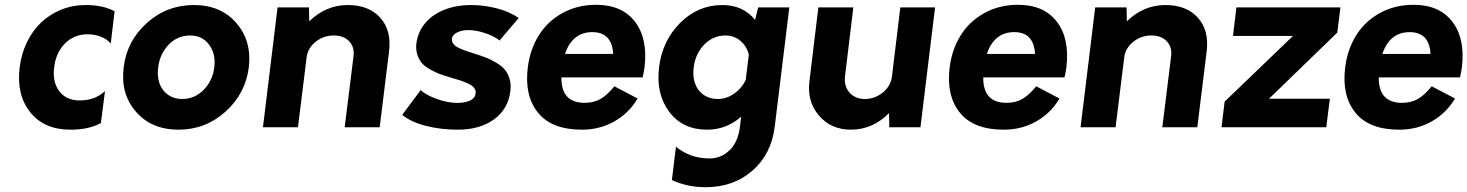

<svg xmlns="http://www.w3.org/2000/svg" viewBox="-20 -531 6122 801"><path d="M274 10Q164 10 106 -63Q48 -136 62 -250Q69 -306 92 -354Q115 -402 151 -436.5Q187 -471 235 -490.5Q283 -510 338 -510Q410 -510 458 -484L442 -349Q428 -367 402 -377.5Q376 -388 346 -388Q289 -388 251 -349.5Q213 -311 206 -250Q198 -190 227 -151Q256 -112 312 -112Q377 -112 418 -151L401 -18Q352 10 274 10Z M725 10Q612 10 547 -65Q482 -140 496 -250Q509 -360 592.5 -435Q676 -510 789 -510Q901 -510 966 -435Q1031 -360 1018 -250Q1004 -140 920.5 -65Q837 10 725 10ZM740 -118Q792 -118 829.5 -156Q867 -194 874 -250Q881 -306 852.5 -344.5Q824 -383 773 -383Q721 -383 684 -345Q647 -307 640 -250Q635 -213 645.5 -183Q656 -153 681 -135.5Q706 -118 740 -118Z M1431 -510Q1519 -510 1566.5 -457Q1614 -404 1603 -316L1564 0H1418L1455 -298Q1459 -336 1436 -359.5Q1413 -383 1372 -383Q1329 -383 1296 -356Q1263 -329 1259 -290L1223 0H1077L1138 -500H1269L1270 -442Q1340 -510 1431 -510Z M1890 10Q1819 10 1756.5 -6Q1694 -22 1658 -52L1735 -155Q1757 -135 1798.5 -119.5Q1840 -104 1878 -102Q1913 -100 1937.5 -110Q1962 -120 1964 -141Q1966 -151 1961 -159.5Q1956 -168 1948.5 -173.5Q1941 -179 1926 -185.5Q1911 -192 1900 -195.5Q1889 -199 1868 -205Q1839 -214 1822 -219.5Q1805 -225 1780.5 -238Q1756 -251 1743 -264.5Q1730 -278 1722 -300Q1714 -322 1717 -349Q1723 -397 1753 -433.5Q1783 -470 1833 -490Q1883 -510 1946 -510Q1998 -510 2051.5 -496.5Q2105 -483 2144 -456L2064 -362Q2046 -377 2014.5 -389Q1983 -401 1955 -404Q1933 -407 1914 -404Q1895 -401 1881 -392Q1867 -383 1865 -369Q1865 -363 1866 -358.5Q1867 -354 1870.5 -349.5Q1874 -345 1877.5 -341.5Q1881 -338 1888.5 -334Q1896 -330 1901.5 -327.5Q1907 -325 1916.5 -321.5Q1926 -318 1932.5 -316Q1939 -314 1951 -310Q1963 -306 1969 -304Q1995 -296 2013 -288.5Q2031 -281 2052.5 -268Q2074 -255 2086.5 -240Q2099 -225 2106 -201.5Q2113 -178 2109 -150Q2100 -76 2041 -33Q1982 10 1890 10Z M2669 -251Q2666 -230 2661 -208H2322Q2321 -102 2419 -102Q2456 -102 2484 -117.5Q2512 -133 2543 -171L2640 -120Q2604 -59 2543 -24.5Q2482 10 2408 10Q2281 10 2224 -61.5Q2167 -133 2182 -250Q2191 -324 2227.5 -383Q2264 -442 2326.5 -476.5Q2389 -511 2467 -511Q2575 -511 2629 -440.5Q2683 -370 2669 -251ZM2451 -397Q2368 -397 2337 -306H2538Q2533 -397 2451 -397Z M3143 -500H3273L3212 -2Q3198 112 3119 181Q3040 250 2924 250Q2846 250 2783 220L2800 81Q2859 130 2940 130Q2988 130 3023.5 96Q3059 62 3067 -2L3072 -44Q3010 10 2930 10Q2828 10 2772 -64.5Q2716 -139 2729.5 -250Q2743 -361 2817.5 -435.5Q2892 -510 2994 -510Q3080 -510 3130 -448ZM2974 -118Q3010 -118 3041.5 -139.5Q3073 -161 3091 -197L3104 -303Q3095 -339 3068.5 -361Q3042 -383 3007 -383Q2955 -383 2918 -345Q2881 -307 2874 -250Q2869 -213 2879.5 -183Q2890 -153 2915 -135.5Q2940 -118 2974 -118Z M3736 -500H3881L3820 0H3690L3689 -59Q3620 10 3530 10Q3447 10 3396.5 -49Q3346 -108 3357 -193L3394 -500H3540L3505 -211Q3502 -185 3511.5 -164Q3521 -143 3541 -130.5Q3561 -118 3587 -118Q3630 -118 3663 -145Q3696 -172 3701 -211Z M4429 -251Q4426 -230 4421 -208H4082Q4081 -102 4179 -102Q4216 -102 4244 -117.5Q4272 -133 4303 -171L4400 -120Q4364 -59 4303 -24.5Q4242 10 4168 10Q4041 10 3984 -61.5Q3927 -133 3942 -250Q3951 -324 3987.5 -383Q4024 -442 4086.5 -476.5Q4149 -511 4227 -511Q4335 -511 4389 -440.5Q4443 -370 4429 -251ZM4211 -397Q4128 -397 4097 -306H4298Q4293 -397 4211 -397Z M4842 -510Q4930 -510 4977.5 -457Q5025 -404 5014 -316L4975 0H4829L4866 -298Q4870 -336 4847 -359.5Q4824 -383 4783 -383Q4740 -383 4707 -356Q4674 -329 4670 -290L4634 0H4488L4549 -500H4680L4681 -442Q4751 -510 4842 -510Z M5076 0 5089 -107 5374 -381H5124L5138 -500H5572L5559 -395L5274 -119H5528L5513 0Z M6079 -251Q6076 -230 6071 -208H5732Q5731 -102 5829 -102Q5866 -102 5894 -117.5Q5922 -133 5953 -171L6050 -120Q6014 -59 5953 -24.5Q5892 10 5818 10Q5691 10 5634 -61.5Q5577 -133 5592 -250Q5601 -324 5637.5 -383Q5674 -442 5736.5 -476.5Q5799 -511 5877 -511Q5985 -511 6039 -440.5Q6093 -370 6079 -251ZM5861 -397Q5778 -397 5747 -306H5948Q5943 -397 5861 -397Z"/></svg>

Font: Orkney
Style: BoldItalic
Weight: 700
Designer: Samuel Oakes and Alfredo Marco Pradil
Foundry: Alfredo Marco Pradil
Version: 1.0; ttfautohint (v1.5)